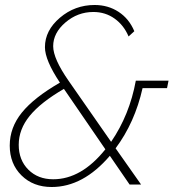

<svg xmlns="http://www.w3.org/2000/svg" viewBox="-20 -739 709 769"><path d="M649 -386H551Q520 -248 443 -145L545 0H499L420 -115Q313 10 187 10Q113 10 66 -36.5Q19 -83 19 -156Q19 -228 67.5 -288Q116 -348 220 -408Q160 -498 160 -550Q160 -617 220 -668Q280 -719 359 -719Q413 -719 455 -691.5Q497 -664 518 -614L495 -593Q476 -638 439 -664.5Q402 -691 354 -691Q291 -691 242 -649Q193 -607 193 -554Q193 -504 255 -415L425 -171Q499 -279 524 -416H655ZM193 -21Q306 -21 402 -141L247 -367Q238 -381 236 -383Q143 -329 99 -275Q55 -221 55 -159Q55 -98 93.5 -59.5Q132 -21 193 -21Z"/></svg>

Font: Raleway-v4020 ExtraLight
Style: Italic
Weight: 275
Italic angle: -12°
Designer: Matt McInerney, Pablo Impallari, Rodrigo Fuenzalida
Foundry: Matt McInerney, Pablo Impallari, Rodrigo Fuenzalida
Version: Version 4.020;PS 004.020;hotconv 1.0.88;makeotf.lib2.5.64775